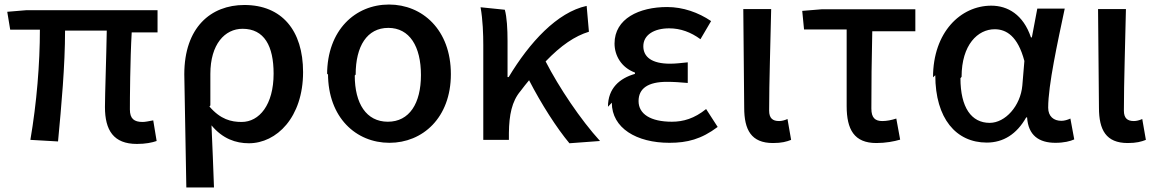

<svg xmlns="http://www.w3.org/2000/svg" viewBox="-20 -585 5102 847"><path d="M25 -454H156C156 -305 142 -131 114 32L236 39C251 -120 267 -295 267 -450H451C449 -332 443 -166 443 -113C443 -10 481 50 584 50C622 50 651 44 671 37L656 -54C635 -50 620 -47 609 -47C572 -47 553 -61 553 -102C553 -148 554 -320 561 -442H675V-540H96L12 -533Z M802 242H924C921 145 917 68 913 -32C962 27 1020 47 1078 47C1200 47 1317 -67 1317 -267C1317 -451 1223 -563 1058 -563C910 -563 793 -464 793 -257ZM908 -120V-259C908 -390 972 -458 1050 -458C1146 -458 1187 -382 1187 -260C1187 -123 1124 -47 1046 -47C1000 -47 953 -58 904 -115Z M1427 -260C1427 -66 1551 45 1698 45C1844 45 1969 -65 1969 -258C1969 -454 1843 -565 1696 -565C1548 -565 1423 -453 1423 -256ZM1549 -256C1549 -381 1599 -462 1693 -462C1787 -462 1837 -380 1837 -254C1837 -129 1786 -48 1691 -48C1596 -48 1545 -128 1545 -252Z M2100 -553C2110 -497 2112 -433 2112 -386V32H2225V1C2226 -78 2238 -138 2276 -183C2289 -201 2302 -216 2314 -231C2368 -126 2436 -20 2492 47L2627 37C2542 -56 2446 -199 2387 -314C2455 -385 2516 -426 2578 -445L2568 -559C2438 -531 2316 -398 2224 -245H2219V-404C2219 -457 2216 -510 2207 -542Z M2679 -132C2679 -20 2788 45 2933 45C3012 45 3074 29 3146 -25L3095 -104C3043 -62 2994 -48 2944 -48C2850 -48 2797 -82 2797 -139C2797 -195 2839 -224 2922 -224C2951 -224 2981 -222 3014 -219V-310C2985 -307 2960 -304 2936 -304C2855 -304 2818 -334 2818 -381C2818 -432 2867 -460 2932 -460C2982 -460 3028 -443 3070 -412L3117 -492C3061 -530 2993 -554 2923 -554C2800 -554 2691 -503 2691 -393C2691 -340 2721 -287 2781 -265V-259C2714 -240 2662 -196 2662 -114Z M3263 -110C3263 -12 3294 46 3390 46C3428 46 3450 40 3470 32L3454 -60C3441 -54 3428 -51 3417 -51C3389 -51 3373 -63 3373 -97C3373 -224 3379 -394 3382 -545H3259Z M3527 -455H3715V-117C3715 -14 3748 46 3846 46C3887 46 3924 39 3951 31L3934 -62C3912 -55 3892 -51 3872 -51C3841 -51 3824 -65 3824 -106C3824 -207 3825 -326 3828 -447H4018V-544H3604L3519 -537Z M4106 -253C4106 -62 4198 44 4333 44C4406 44 4465 7 4507 -67H4511C4516 12 4563 45 4636 45C4674 45 4701 38 4719 30L4702 -62C4689 -56 4675 -52 4662 -52C4629 -52 4604 -71 4604 -110C4604 -210 4646 -400 4677 -547H4556L4532 -420H4528C4494 -521 4425 -560 4353 -560C4218 -560 4096 -443 4096 -244ZM4222 -246C4222 -388 4294 -456 4368 -456C4419 -456 4470 -426 4499 -316L4490 -208C4482 -118 4415 -43 4346 -43C4265 -43 4217 -111 4217 -240Z M4828 -110C4828 -12 4859 46 4955 46C4993 46 5015 40 5035 32L5019 -60C5006 -54 4993 -51 4982 -51C4954 -51 4938 -63 4938 -97C4938 -224 4944 -394 4947 -545H4824Z"/></svg>

Font: GenEiGothic-pro-SemiBold
Style: Regular
Weight: 500
Designer: Ryoko NISHIZUKA (kana & ideographs); Paul D. Hunt (Latin, Greek & Cyrillic); Wenlong ZHANG (bopomofo); Sandoll Communica
Foundry: Adobe Systems Incorporated; o_tamon
Version: Version 1.000.140830